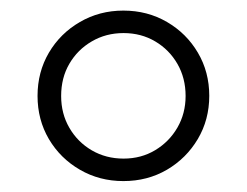

<svg xmlns="http://www.w3.org/2000/svg" viewBox="-20 -725 459 357"><path d="M209.4 -388.3Q165 -388.3 128.6 -409.4Q92.1 -430.5 70.9 -466.4Q49.8 -502.3 49.8 -546.7Q49.8 -591 70.9 -627Q92.1 -663 128.6 -684.1Q165 -705.3 209.4 -705.3Q254.2 -705.3 290.5 -684.1Q326.8 -663 347.9 -627.1Q369.1 -591.2 369.1 -546.8Q369.1 -502.5 347.8 -466.5Q326.5 -430.6 290.4 -409.4Q254.3 -388.3 209.4 -388.3ZM209.7 -430.1Q242.5 -430.1 268.6 -445.8Q294.7 -461.5 309.9 -487.8Q325.1 -514.2 325.1 -546.5Q325.1 -579.8 309.9 -606.2Q294.7 -632.6 268.6 -648Q242.5 -663.5 209.7 -663.5Q177 -663.5 150.6 -648Q124.2 -632.6 109 -606.5Q93.7 -580.4 93.7 -546.5Q93.7 -513.6 109 -487.3Q124.2 -461 150.6 -445.5Q177 -430.1 209.7 -430.1Z"/></svg>

Font: Montserrat Thin
Style: Regular
Weight: 100
Designer: Julieta Ulanovsky
Foundry: Julieta Ulanovsky
Version: Version 9.000